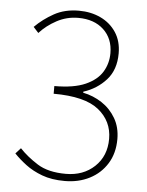

<svg xmlns="http://www.w3.org/2000/svg" viewBox="-50 -693 571 746"><g transform="rotate(5 236.0 -320.0)"><path d="M230 12Q179 12 141.5 -2Q104 -16 77 -36.5Q50 -57 30 -78L50 -100Q79 -69 121 -42.5Q163 -16 232 -16Q300 -16 344 -57.5Q388 -99 388 -166Q388 -235 334 -278.5Q280 -322 158 -322V-352Q234 -352 279 -372Q324 -392 344 -425Q364 -458 364 -498Q364 -555 327 -589.5Q290 -624 228 -624Q183 -624 144 -603Q105 -582 78 -552L58 -574Q90 -606 131.5 -629Q173 -652 228 -652Q275 -652 313 -634Q351 -616 373.5 -582Q396 -548 396 -500Q396 -436 360.5 -396.5Q325 -357 272 -340V-336Q312 -328 345.5 -306Q379 -284 399.5 -249Q420 -214 420 -168Q420 -113 395 -72.5Q370 -32 327 -10Q284 12 230 12Z"/></g></svg>

Font: Assistant ExtraLight
Style: Regular
Weight: 200
Designer: Hebrew By Ben Nathan, Latin by Paul Hunt
Version: Version 3.000